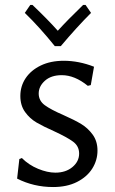

<svg xmlns="http://www.w3.org/2000/svg" viewBox="-20 -748 465 774"><path d="M359 -479C318.3 -495 277.7 -503 237 -503C201.7 -503 170.8 -496.7 144.5 -484C118.2 -471.3 97.8 -454.3 83.5 -433C69.2 -411.7 62 -387.7 62 -361C62 -335.7 68.3 -314.2 81 -296.5C93.7 -278.8 109.2 -264.7 127.5 -254C145.8 -243.3 169.3 -231.7 198 -219C232.7 -203 258.2 -189 274.5 -177C290.8 -165 299 -149 299 -129C299 -107.7 290 -89.5 272 -74.5C254 -59.5 231 -52 203 -52C181.7 -52 158.5 -57.2 133.5 -67.5C108.5 -77.8 86.7 -92.3 68 -111L58 -107L49 -28C93.7 -5.3 142 6 194 6C231.3 6 263.5 -0.8 290.5 -14.5C317.5 -28.2 338 -46.2 352 -68.5C366 -90.8 373 -115 373 -141C373 -166.3 366.5 -187.8 353.5 -205.5C340.5 -223.2 325.2 -237.3 307.5 -248C289.8 -258.7 266 -270.7 236 -284C202 -298.7 176.8 -312 160.5 -324C144.2 -336 136 -351.7 136 -371C136 -390.3 144.3 -407.5 161 -422.5C177.7 -437.5 200.3 -445 229 -445C263.7 -445 298.7 -430.7 334 -402L346 -405ZM225 -562C268.3 -613.3 309 -658 347 -696L325 -728H315C272.3 -686.7 238.3 -652 213 -624C186.3 -654 152.3 -688.7 111 -728H102L80 -696C119.3 -658 159.7 -613.3 201 -562Z"/></svg>

Font: Alegreya Sans SC
Style: Regular
Weight: 400
Designer: Juan Pablo del Peral
Foundry: Huerta Tipografica
Version: Version 1.000;PS 001.000;hotconv 1.0.70;makeotf.lib2.5.58329